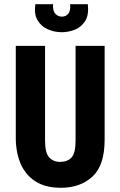

<svg xmlns="http://www.w3.org/2000/svg" viewBox="-20 -878 572 912"><path d="M269 14Q212 14 174 -3Q136 -20 112 -47Q88 -74 76 -105Q64 -136 59.5 -165Q55 -194 55 -214V-660H194V-211Q194 -152 213.5 -130.5Q233 -109 266 -109Q300 -109 319.5 -129.5Q339 -150 339 -211V-660H477V-214Q477 -93 419.5 -39.5Q362 14 269 14ZM148 -858H232Q230 -827 242.5 -813Q255 -799 274 -799Q293 -799 304.5 -813Q316 -827 313 -858H397Q403 -807 384.5 -778Q366 -749 335.5 -737Q305 -725 274 -725Q238 -725 206.5 -739Q175 -753 158 -782.5Q141 -812 148 -858Z"/></svg>

Font: Bricolage Grotesque 10pt Condensed Bricolage Grotesque 10pt Condensed Regular
Style: Bold
Weight: 700
Width: 3
Designer: Mathieu Triay
Foundry: Atelier Triay
Version: Version 1.000; ttfautohint (v1.8.4.7-5d5b);gftools[0.9.32]